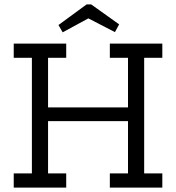

<svg xmlns="http://www.w3.org/2000/svg" viewBox="-20 -847 795 867"><path d="M476 0V-64H558V-300H197V-64H279V0H42V-64H124V-586H42V-650H279V-586H197V-362H558V-586H476V-650H713V-586H631V-64H713V0ZM499 -702 379 -764 263 -701 244 -734 371 -827H392L518 -737Z"/></svg>

Font: Zilla Slab Regular
Style: Regular
Weight: 400
Designer: Typotheque.com
Foundry: Typotheque type foundry
Version: Version 1.0; 2017